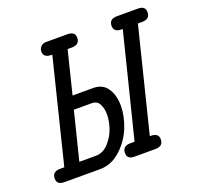

<svg xmlns="http://www.w3.org/2000/svg" viewBox="-110 -731 878 850"><g transform="rotate(-20 328.5 -305.5)"><path d="M19 -28.8Q19 -62 56.2 -62H76.2L196.8 -548.8H192.9Q155.8 -548.8 155.8 -578.1Q155.8 -584 158 -590.6Q160.2 -597.2 168.5 -604Q176.8 -610.8 190.9 -610.8H291Q326.2 -610.8 326.2 -582Q326.2 -548.8 288.1 -548.8H269L219.2 -348.1H316.9Q360.8 -348.1 382.8 -315.2Q404.8 -282.2 404.8 -233.2Q404.8 -184.1 383.8 -131.6Q362.8 -79.1 319.3 -39.6Q275.9 0 222.2 0H54.2Q19 0 19 -28.8ZM147 -62H225.1Q259.3 -62 285.6 -91.1Q312 -120.1 323 -154.5Q334 -189 334 -217.8Q334 -244.6 323.5 -265.9Q313 -287.1 287.1 -287.1H203.1ZM350.1 -28.8Q350.1 -62 387.2 -62H407.2L528.8 -548.8H523.9Q486.8 -548.8 486.8 -578.1Q486.8 -611.3 524.9 -610.8H623Q657.2 -610.8 657.2 -582Q657.2 -548.8 620.1 -548.8H600.1L479 -62H482.9Q520 -62 520 -33.2Q520 0 482.9 0H383.8Q350.1 0 350.1 -28.8Z"/></g></svg>

Font: CMU Typewriter Text
Style: Italic
Weight: 500
Italic angle: -14.04°
Version: Version 0.7.0